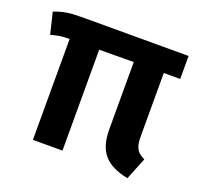

<svg xmlns="http://www.w3.org/2000/svg" viewBox="-100 -642 805 769"><g transform="rotate(20 302.0 -257.0)"><path d="M579 -431V-529H136C103 -529 78 -528 61 -525C43 -522 25 -517 7 -510L29 -419C60 -427 73 -430 108 -430V0H234V-430L381 -431V-145C381 -49 421 -5 516 15L554 -79C521 -95 509 -112 509 -161V-431Z"/></g></svg>

Font: Fira Sans Medium
Style: Regular
Weight: 500
Designer: Carrois Corporate & Edenspiekermann AG
Foundry: Carrois Corporate GbR & Edenspiekermann AG
Version: Version 4.203